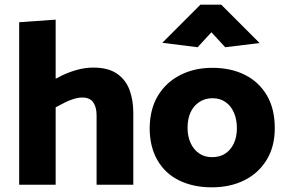

<svg xmlns="http://www.w3.org/2000/svg" viewBox="-20 -790 1217 821"><path d="M218 -331Q235 -340 254 -350Q273 -360 294 -366.5Q315 -373 332 -373Q364 -373 378.5 -352.5Q393 -332 393 -297V0H550V-308Q550 -363 533.5 -406.5Q517 -450 479.5 -475.5Q442 -501 379 -501Q346 -501 312 -492Q278 -483 245.5 -467.5Q213 -452 186 -434ZM218 0V-706L62 -695V0Z M886 11Q807 11 747 -18Q687 -47 653.5 -104.5Q620 -162 620 -243Q621 -324 655.5 -381Q690 -438 750.5 -469Q811 -500 888 -500Q967 -500 1027 -470Q1087 -440 1121 -382.5Q1155 -325 1155 -242Q1155 -163 1120 -106Q1085 -49 1024.5 -19Q964 11 886 11ZM887 -118Q920 -118 943.5 -133.5Q967 -149 980 -177Q993 -205 993 -242Q993 -279 980.5 -308Q968 -337 944.5 -353.5Q921 -370 889 -370Q857 -370 832.5 -354Q808 -338 795 -310Q782 -282 782 -243Q782 -207 795 -178.5Q808 -150 831.5 -134Q855 -118 887 -118ZM884 -652 943 -588 1090 -606 926 -770H837L674 -607L825 -588Z"/></svg>

Font: Catamaran Thin ExtraBold
Style: Regular
Weight: 800
Version: Version 2.000